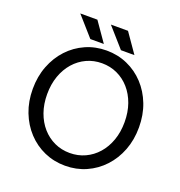

<svg xmlns="http://www.w3.org/2000/svg" viewBox="-156 -1021 1093 1163"><g transform="rotate(20 391.0 -440.0)"><path d="M141.6 -361.3Q141.6 -425.3 160.4 -478.3Q179.2 -531.2 213.1 -569.8Q247.1 -608.4 292.5 -629.4Q337.9 -650.4 391.1 -650.4Q444.3 -650.4 489.7 -629.4Q535.2 -608.4 569.1 -569.8Q603 -531.2 621.8 -478.3Q640.6 -425.3 640.6 -361.3Q640.6 -297.4 621.8 -244.4Q603 -191.4 569.1 -152.8Q535.2 -114.3 489.7 -93.3Q444.3 -72.3 391.1 -72.3Q337.9 -72.3 292.5 -93.3Q247.1 -114.3 213.1 -152.8Q179.2 -191.4 160.4 -244.4Q141.6 -297.4 141.6 -361.3ZM48.8 -361.3Q48.8 -280.8 75 -213.1Q101.1 -145.5 147.7 -95.5Q194.3 -45.4 256.6 -17.8Q318.8 9.8 391.1 9.8Q463.4 9.8 525.6 -17.8Q587.9 -45.4 634.5 -95.5Q681.2 -145.5 707.3 -213.1Q733.4 -280.8 733.4 -361.3Q733.4 -441.9 707.3 -509.5Q681.2 -577.1 634.5 -627.2Q587.9 -677.2 525.6 -704.8Q463.4 -732.4 391.1 -732.4Q318.8 -732.4 256.6 -704.8Q194.3 -677.2 147.7 -627.2Q101.1 -577.1 75 -509.5Q48.8 -441.9 48.8 -361.3ZM273.4 -763.7 163.1 -888.7H273.4L360.4 -763.7ZM470.7 -763.7 360.4 -888.7H470.7L557.6 -763.7Z"/></g></svg>

Font: Giphurs SC
Style: Regular
Weight: 400
Version: Version 0.920